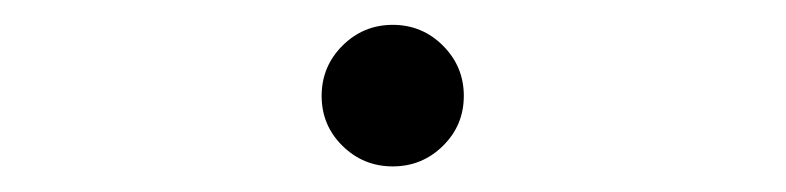

<svg xmlns="http://www.w3.org/2000/svg" viewBox="-20 -407 626 153"><path d="M293 -274.4Q269.5 -274.4 252.9 -290.8Q236.3 -307.1 236.3 -330.6Q236.3 -354 252.9 -370.6Q269.5 -387.2 293 -387.2Q316.4 -387.2 333 -370.6Q349.6 -354 349.6 -330.6Q349.6 -307.1 333 -290.8Q316.4 -274.4 293 -274.4Z"/></svg>

Font: CaskaydiaMono NF Light
Style: Regular
Weight: 300
Designer: Aaron Bell
Foundry: Saja Typeworks
Version: Version 2111.001; ttfautohint (v1.8.4);Nerd Fonts 3.1.1